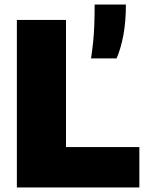

<svg xmlns="http://www.w3.org/2000/svg" viewBox="-20 -828 640 848"><path d="M54.5 0V-740H271.5V-178.5H595.5V0ZM382 -570Q388 -608.5 391.5 -643.5Q395 -678.5 396.5 -717.8Q398 -757 398 -808H536Q536 -729.5 524.5 -670.5Q513 -611.5 495 -570Z"/></svg>

Font: Encode Sans SC Condensed Thin Black
Style: Regular
Weight: 900
Version: Version 3.002